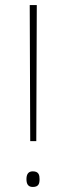

<svg xmlns="http://www.w3.org/2000/svg" viewBox="-20 -734 263 762"><path d="M124 -174 126 -714H98L100 -174ZM85 -23C85 -6 90 8 110 8C134 8 137 -6 137 -23C137 -39 134 -54 110 -54C90 -54 85 -39 85 -23Z"/></svg>

Font: Noto Sans Arabic UI XCn Th
Style: Regular
Weight: 100
Width: 2
Designer: Monotype Design Team, Nadine Chahine and Nizar Qandah
Foundry: Monotype Imaging Inc.
Version: Version 2.010